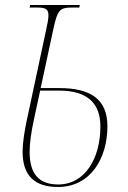

<svg xmlns="http://www.w3.org/2000/svg" viewBox="-20 -734 509 765"><path d="M211 11C340 11 408 -102 408 -231C408 -340 339 -383 217 -383H142L193 -620C209 -693 217 -704 267 -704H296L298 -714H100L98 -704H127C160 -704 173 -699 173 -673C173 -660 170 -642 164 -616L87 -256C77 -210 70 -162 70 -130C70 -33 119 11 211 11ZM212 1C135 1 98 -41 98 -129C98 -161 104 -207 115 -257L140 -373H216C330 -373 380 -321 380 -230C380 -105 320 1 212 1Z"/></svg>

Font: Noto Serif Display Condensed Thin
Style: Italic
Weight: 100
Width: 3
Italic angle: -12°
Designer: Monotype Design Team
Foundry: Monotype Imaging Inc.
Version: Version 2.009